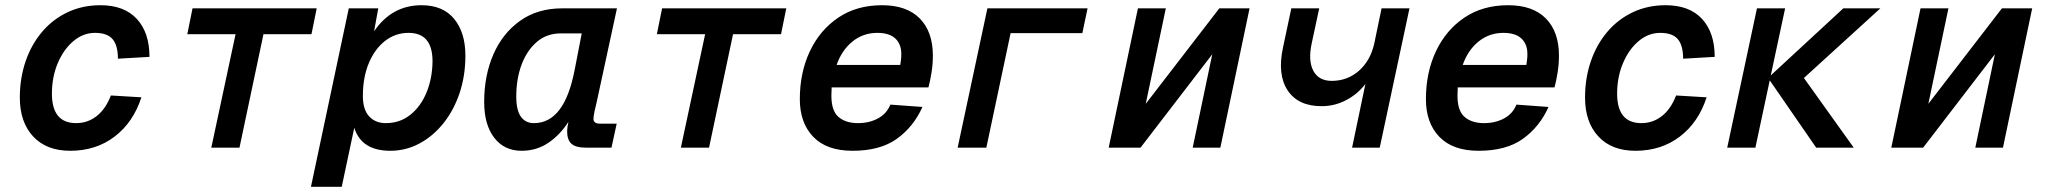

<svg xmlns="http://www.w3.org/2000/svg" viewBox="-20 -566 7840 736"><path d="M249 12Q158 12 107 -43Q56 -98 56 -192Q56 -266 78 -330.5Q100 -395 141 -443.5Q182 -492 239 -519Q296 -546 365 -546Q456 -546 504.5 -493.5Q553 -441 553 -348L432 -341Q432 -392 411.5 -416Q391 -440 344 -440Q299 -440 261.5 -408.5Q224 -377 201.5 -324Q179 -271 179 -207Q179 -94 272 -94Q316 -94 350.5 -121Q385 -148 405 -200L522 -193Q491 -97 419.5 -42.5Q348 12 249 12Z M790 0 883 -435H698L718 -534H1194L1174 -435H990L898 0Z M1172 150 1317 -534H1430L1414 -446Q1482 -546 1596 -546Q1678 -546 1721 -493.5Q1764 -441 1764 -353Q1764 -275 1741.5 -208.5Q1719 -142 1679 -92.5Q1639 -43 1587 -15.5Q1535 12 1476 12Q1366 12 1338 -76L1290 150ZM1459 -94Q1513 -94 1553 -126Q1593 -158 1615 -211.5Q1637 -265 1638 -329Q1639 -440 1546 -440Q1496 -440 1456.5 -409.5Q1417 -379 1394 -324.5Q1371 -270 1371 -198Q1371 -146 1395 -120Q1419 -94 1459 -94Z M1979 12Q1913 12 1874.5 -38Q1836 -88 1836 -175Q1836 -277 1871.5 -358Q1907 -439 1974 -486.5Q2041 -534 2135 -534H2345L2268 -178Q2263 -157 2259 -139Q2255 -121 2255 -110Q2255 -92 2280 -92H2344L2324 0H2226Q2187 0 2170.5 -15Q2154 -30 2154 -63Q2154 -77 2159 -99Q2127 -49 2082 -18.5Q2037 12 1979 12ZM2027 -94Q2085 -94 2124 -144.5Q2163 -195 2183 -299L2210 -438H2130Q2076 -438 2038 -405.5Q2000 -373 1979.5 -318.5Q1959 -264 1959 -196Q1959 -144 1976.5 -119Q1994 -94 2027 -94Z M2590 0 2683 -435H2498L2518 -534H2994L2974 -435H2790L2698 0Z M3248 12Q3149 12 3097.5 -41.5Q3046 -95 3046 -186Q3046 -288 3084.5 -369.5Q3123 -451 3193.5 -498.5Q3264 -546 3361 -546Q3456 -546 3506 -495Q3556 -444 3556 -353Q3556 -321 3551 -289Q3546 -257 3539 -231H3168Q3167 -215 3167 -199Q3167 -141 3194.5 -117.5Q3222 -94 3269 -94Q3312 -94 3345.5 -112Q3379 -130 3393 -165L3516 -156Q3482 -80 3418 -34Q3354 12 3248 12ZM3343 -440Q3289 -440 3248 -407Q3207 -374 3187 -317H3431Q3432 -326 3433.5 -335Q3435 -344 3435 -359Q3435 -397 3412 -418.5Q3389 -440 3343 -440Z M3651 0 3765 -534H4149L4129 -439H3854L3761 0Z M4230 0 4342 -534H4449L4372 -168L4654 -534H4770L4658 0H4552L4627 -358L4352 0Z M5163 0 5214 -244Q5184 -205 5140 -182Q5096 -159 5046 -159Q4956 -159 4916 -219.5Q4876 -280 4898 -383L4930 -534H5037L5008 -399Q4994 -333 5014.5 -294.5Q5035 -256 5085 -256Q5145 -256 5189 -294.5Q5233 -333 5248 -399L5276 -534H5383L5269 0Z M5648 12Q5549 12 5497.5 -41.5Q5446 -95 5446 -186Q5446 -288 5484.5 -369.5Q5523 -451 5593.5 -498.5Q5664 -546 5761 -546Q5856 -546 5906 -495Q5956 -444 5956 -353Q5956 -321 5951 -289Q5946 -257 5939 -231H5568Q5567 -215 5567 -199Q5567 -141 5594.5 -117.5Q5622 -94 5669 -94Q5712 -94 5745.5 -112Q5779 -130 5793 -165L5916 -156Q5882 -80 5818 -34Q5754 12 5648 12ZM5743 -440Q5689 -440 5648 -407Q5607 -374 5587 -317H5831Q5832 -326 5833.5 -335Q5835 -344 5835 -359Q5835 -397 5812 -418.5Q5789 -440 5743 -440Z M6249 12Q6158 12 6107 -43Q6056 -98 6056 -192Q6056 -266 6078 -330.5Q6100 -395 6141 -443.5Q6182 -492 6239 -519Q6296 -546 6365 -546Q6456 -546 6504.5 -493.5Q6553 -441 6553 -348L6432 -341Q6432 -392 6411.5 -416Q6391 -440 6344 -440Q6299 -440 6261.5 -408.5Q6224 -377 6201.5 -324Q6179 -271 6179 -207Q6179 -94 6272 -94Q6316 -94 6350.5 -121Q6385 -148 6405 -200L6522 -193Q6491 -97 6419.5 -42.5Q6348 12 6249 12Z M6601 0 6715 -534H6823L6768 -277L7046 -534H7188L6895 -267L7086 0H6942L6764 -258L6709 0Z M7230 0 7342 -534H7449L7372 -168L7654 -534H7770L7658 0H7552L7627 -358L7352 0Z"/></svg>

Font: Geist Mono SemiBold
Style: Italic
Weight: 600
Italic angle: -12°
Monospace: yes
Designer: Basement.studio, Andrés Briganti, Mateo Zaragoza
Foundry: Basement.studio, Vercel, Andrés Briganti, Guido Ferreyra, Mateo Zaragoza
Version: Version 1.500; ttfautohint (v1.8.4.7-5d5b)